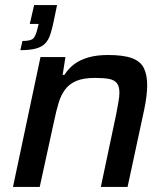

<svg xmlns="http://www.w3.org/2000/svg" viewBox="-20 -734 653 754"><path d="M60 -537 68 -573Q104 -573 113 -585.5Q122 -598 128 -625L132 -640H97L114 -714H204L191 -651Q185 -622 178 -600Q171 -578 158 -564Q145 -550 121.5 -543.5Q98 -537 60 -537ZM31 0 139 -510H237L226 -440H233Q249 -465 271.5 -482Q294 -499 327 -508.5Q360 -518 404 -518Q465 -518 498.5 -505.5Q532 -493 545 -466.5Q558 -440 558 -399Q558 -381 555 -355.5Q552 -330 546 -302L481 0H376L436 -284Q441 -311 445 -333Q449 -355 449 -369Q449 -395 439 -407.5Q429 -420 408.5 -424Q388 -428 353 -428Q308 -428 280.5 -416.5Q253 -405 236.5 -383.5Q220 -362 210.5 -331Q201 -300 193 -261L136 0Z"/></svg>

Font: Saira Thin Medium
Style: Italic
Weight: 500
Italic angle: -12°
Version: Version 1.101